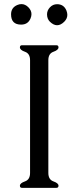

<svg xmlns="http://www.w3.org/2000/svg" viewBox="-20 -903 377 923"><path d="M212.4 -613.8V-71.8Q212.4 -39.6 236.8 -31Q261.2 -22.5 261.2 -10.3Q261.2 0 251 0H85.4Q75.7 0 75.7 -10.3Q75.7 -22.5 100.1 -31Q124.5 -39.6 124.5 -71.3V-613.8Q124.5 -645.5 100.1 -654.1Q75.7 -662.6 75.7 -675.3Q75.7 -685.5 85.9 -685.5H251Q261.2 -685.5 261.2 -675.3Q261.2 -662.6 236.8 -654.1Q212.4 -645.5 212.4 -613.8ZM206.1 -834Q206.1 -853 220.2 -867.9Q234.4 -882.8 254.4 -882.8Q286.6 -882.8 299.3 -852.5Q303.7 -841.3 303.7 -831.5Q303.7 -813.5 289.1 -798.8Q272 -781.7 254.4 -781.7Q237.3 -781.7 219.7 -798.8Q206.1 -812.5 206.1 -834ZM33.2 -834Q33.2 -866.2 63 -878.9Q73.2 -883.3 83 -883.3Q101.1 -883.3 116.2 -868.2Q131.3 -853 131.3 -835Q131.3 -825.2 127 -814.9Q114.7 -784.7 81.5 -784.7Q33.2 -784.7 33.2 -834Z"/></svg>

Font: Caudex
Style: Regular
Weight: 400
Version: Version 1.01